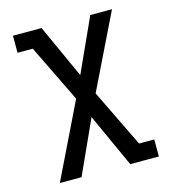

<svg xmlns="http://www.w3.org/2000/svg" viewBox="-109 -610 819 914"><g transform="rotate(-15 300.0 -152.5)"><path d="M73 215 252 -153 114 -436H39V-520H180L300 -256L420 -520H527L348 -153L486 131H561V215H420L300 -49L180 215Z"/></g></svg>

Font: Iosevka HT Medium Extended
Style: Regular
Weight: 500
Width: 7
Monospace: yes
Designer: Belleve Invis
Foundry: Belleve Invis
Version: Version 32.3.0; ttfautohint (v1.8.4)